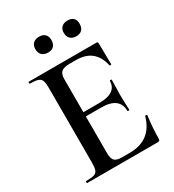

<svg xmlns="http://www.w3.org/2000/svg" viewBox="-192 -916 931 1026"><g transform="rotate(-30 273.5 -403.0)"><path d="M493 -157Q501 -157 501 -154Q491 -78 491 -15Q491 -7 488 -3.5Q485 0 476 0H42Q39 0 39 -6Q39 -12 42 -12Q76 -12 91.5 -17Q107 -22 112.5 -36.5Q118 -51 118 -81V-544Q118 -574 112.5 -588Q107 -602 91 -607.5Q75 -613 42 -613Q39 -613 39 -619Q39 -625 42 -625H459Q468 -625 468 -616L470 -486Q470 -484 464.5 -483.5Q459 -483 459 -485Q434 -599 319 -599H279Q242 -599 227.5 -586Q213 -573 213 -541V-338H310Q419 -338 419 -412Q419 -415 425 -415Q431 -415 431 -412L430 -357Q429 -346 429 -325L430 -278Q432 -246 432 -227Q432 -224 426 -224Q420 -224 420 -227Q420 -269 392 -290.5Q364 -312 308 -312H213V-85Q213 -52 225.5 -39Q238 -26 270 -26H319Q453 -26 489 -156Q489 -157 493 -157ZM159 -758Q159 -781 172.5 -793.5Q186 -806 210 -806Q232 -806 245 -793.5Q258 -781 258 -758Q258 -734 245.5 -721Q233 -708 210 -708Q186 -708 172.5 -721Q159 -734 159 -758ZM334 -758Q334 -780 347.5 -792.5Q361 -805 384 -805Q407 -805 419.5 -793Q432 -781 432 -758Q432 -734 419.5 -721Q407 -708 384 -708Q361 -708 347.5 -721Q334 -734 334 -758Z"/></g></svg>

Font: Cormorant SC SemiBold
Style: Regular
Weight: 600
Designer: Christian Thalmann (Catharsis Fonts)
Version: Version 3.000